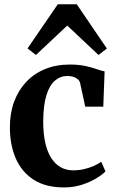

<svg xmlns="http://www.w3.org/2000/svg" viewBox="-20 -850 530 882"><path d="M274 11Q189.5 11 134.5 -24.5Q79.5 -60 52.5 -122.2Q25.5 -184.5 25.5 -263.5Q25 -328 44.2 -381Q63.5 -434 99.5 -472.8Q135.5 -511.5 186.5 -532.5Q237.5 -553.5 300.5 -553.5Q342 -553.5 372.2 -546.8Q402.5 -540 424 -532.5Q445.5 -525 460.5 -522L454.5 -360H371.5L348 -468.5Q345.5 -479 337 -486.2Q328.5 -493.5 316.2 -497.2Q304 -501 290 -501Q257.5 -501 232.5 -479.8Q207.5 -458.5 193.2 -412.5Q179 -366.5 178.5 -292Q178.5 -235 188.2 -192.8Q198 -150.5 216.2 -122.8Q234.5 -95 259.8 -81.2Q285 -67.5 315.5 -67.5Q342 -67.5 366 -73Q390 -78.5 410.2 -87.5Q430.5 -96.5 445 -106.5L464.5 -63Q451 -48 422.5 -30.8Q394 -13.5 355.8 -1.2Q317.5 11 274 11ZM145 -597.5 106.5 -627.5 245.5 -830.5H332.5L471 -627L432.5 -597.5L289 -732.5Z"/></svg>

Font: Merriweather 60pt
Style: Bold
Weight: 700
Version: Version 2.100